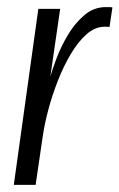

<svg xmlns="http://www.w3.org/2000/svg" viewBox="-20 -520 336 540"><path d="M18.8 0 87.8 -495H149.2L121.6 -304.6Q127.2 -324.9 139.6 -357.4Q151.9 -389.9 171.5 -422.6Q191.1 -455.3 217.6 -477.7Q244.2 -500 277.2 -500Q281.2 -500 287.2 -500Q293.2 -500 296.2 -499L287.9 -443.7Q285.9 -444.7 281.4 -444.9Q276.9 -445 271.9 -444.7Q246.5 -444.1 223 -423.3Q199.6 -402.5 179.4 -368.6Q159.2 -334.7 143.2 -294.1Q127.2 -253.6 116.2 -212.4Q105.2 -171.2 100.2 -136.6L80.2 0Z"/></svg>

Font: Alumni Sans SC Thin
Style: Italic
Weight: 100
Italic angle: -8°
Designer: Robert E. Leuschke
Foundry: Robert E. Leuschke
Version: Version 1.016